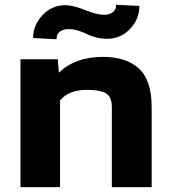

<svg xmlns="http://www.w3.org/2000/svg" viewBox="-20 -773 712 793"><path d="M64.5 0V-528.3H218.8L223.1 -472.7Q291 -538.1 404.8 -538.1Q501.5 -538.1 554 -489.7Q606.4 -441.4 606.4 -329.6V0H441.9V-330.1Q441.9 -373 417.7 -387.5Q393.6 -401.9 339.4 -401.9Q264.6 -401.9 228 -358.4V0ZM459.5 -753.4 555.7 -748.5Q555.7 -694.3 517.1 -653.6Q478.5 -612.8 422.4 -612.8Q397 -612.8 374.3 -619.1Q351.6 -625.5 337.4 -632.8Q323.2 -640.1 303.2 -646.5Q283.2 -652.8 262.7 -652.8Q240.7 -652.8 227.1 -642.3Q213.4 -631.8 213.4 -610.8L116.7 -616.2Q116.7 -668.9 155.3 -710.2Q193.8 -751.5 250 -751.5Q281.2 -751.5 330.8 -731.7Q380.4 -711.9 409.2 -711.9Q431.6 -711.9 445.6 -722.2Q459.5 -732.4 459.5 -753.4Z"/></svg>

Font: Bert Sans Black
Style: Regular
Weight: 900
Designer: Christian Robertson, Adam Twardoch, & Cristiano Sobral
Foundry: Google
Version: Version 12.135;January 10, 2020;FontCreator 12.0.0.2547 64-b